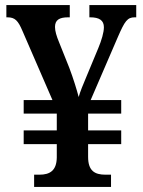

<svg xmlns="http://www.w3.org/2000/svg" viewBox="-20 -734 562 754"><path d="M114 0H416V-48H394C352 -48 326 -63 326 -118V-168H456V-222H326V-288H456V-341H336L443 -589C470 -651 480 -666 509 -666H515V-714H331V-666H334C370 -666 388 -654 388 -627C388 -607 379 -576 366 -545L319 -432C307 -404 294 -372 289 -353C282 -380 268 -426 252 -468L212 -568C202 -592 196 -612 196 -628C196 -655 212 -666 248 -666H254V-714H5V-666H9C39 -666 51 -653 68 -613L186 -341H73V-288H203V-222H73V-168H203V-115C202 -64 176 -48 135 -48H114Z"/></svg>

Font: Noto Serif Khmer SemiCondensed SemiBold
Style: Regular
Weight: 600
Width: 4
Designer: Danh Hong and the Monotype Design Team
Foundry: Monotype Imaging Inc.
Version: Version 2.004